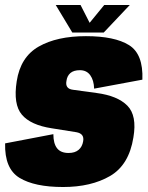

<svg xmlns="http://www.w3.org/2000/svg" viewBox="-27 -746 595 770"><path d="M226 4Q338.5 4 414.5 -40.2Q490.5 -84.5 508 -195Q523 -282.5 483.8 -322.2Q444.5 -362 360.5 -373Q297.5 -382 265.5 -386Q233.5 -390 239.5 -421.5Q242 -441.5 255.2 -453Q268.5 -464.5 293.5 -464.5Q320.5 -464.5 335 -444.2Q349.5 -424 350.5 -390.5L544 -426.5Q548 -529.5 490.2 -565.2Q432.5 -601 317.5 -601Q201.5 -601 128.2 -559.2Q55 -517.5 40 -420Q25.5 -327.5 60.8 -286Q96 -244.5 180.5 -231.5Q246.5 -221.5 279.2 -215.8Q312 -210 306.5 -179.5Q303 -157.5 288.2 -145Q273.5 -132.5 248 -132.5Q216.5 -132.5 201.8 -151.5Q187 -170.5 187 -208L-6.5 -171Q-9 -69.5 51.2 -32.8Q111.5 4 226 4ZM263 -615.5H389L493.5 -726H391L332.5 -654.5L296 -726H196.5Z"/></svg>

Font: Anybody Condensed Black
Style: Italic
Weight: 900
Width: 3
Italic angle: -10°
Version: Version 1.113;gftools[0.9.25]